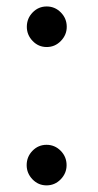

<svg xmlns="http://www.w3.org/2000/svg" viewBox="-20 -557 304 594"><path d="M124.5 -411.5Q99 -411.5 81 -430.2Q63 -449 63 -474Q63 -500 81 -518.5Q99 -537 124.5 -537Q150 -537 168.2 -518.5Q186.5 -500 186.5 -474Q186.5 -449 168.2 -430.2Q150 -411.5 124.5 -411.5ZM124 16.5Q98.5 16.5 80.5 -2.2Q62.5 -21 62.5 -46Q62.5 -72 80.5 -90.5Q98.5 -109 124 -109Q149.5 -109 167.8 -90.5Q186 -72 186 -46Q186 -21 167.8 -2.2Q149.5 16.5 124 16.5Z"/></svg>

Font: Imbue Thin 10pt SemiBold
Style: Regular
Weight: 600
Version: Version 1.102